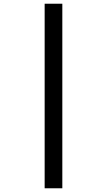

<svg xmlns="http://www.w3.org/2000/svg" viewBox="-20 -780 575 1032"><path d="M220 -760V232H315V-760Z"/></svg>

Font: Noto Sans Georgian SemiBold
Style: Regular
Weight: 600
Designer: Monotype Design Team, Akaki Razmadze
Foundry: Google LLC
Version: Version 2.005